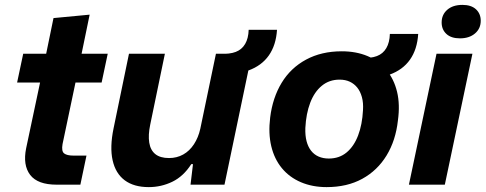

<svg xmlns="http://www.w3.org/2000/svg" viewBox="-20 -756 1988 786"><path d="M212 0Q134 0 103.5 -40Q73 -80 87 -149L144 -418H50L75 -536H169L199 -682L347 -696L314 -536H421L396 -418H289L236 -166Q231 -137 242.5 -128Q254 -119 281 -119H334L309 0Z M589 10Q528 10 490.5 -18Q453 -46 441 -100Q429 -154 445 -231L508 -536H655L595 -246Q586 -203 591 -172Q596 -141 616 -125Q636 -109 672 -109Q704 -109 730 -123.5Q756 -138 774 -165.5Q792 -193 800 -229L864 -536H1011L899 0H760L770 -84H763Q731 -34 685.5 -12Q640 10 589 10ZM866 -453 882 -536Q920 -534 945 -543.5Q970 -553 983.5 -576Q997 -599 998 -634H1114Q1110 -571 1080.5 -529Q1051 -487 997 -467.5Q943 -448 866 -453Z M1317 10Q1259 10 1212 -10Q1165 -30 1134 -67.5Q1103 -105 1090.5 -157.5Q1078 -210 1086 -275Q1096 -356 1133 -417Q1170 -478 1233 -512Q1296 -546 1379 -546Q1438 -546 1484.5 -526.5Q1531 -507 1562 -469.5Q1593 -432 1605.5 -380Q1618 -328 1609 -263Q1600 -181 1562.5 -119.5Q1525 -58 1463 -24Q1401 10 1317 10ZM1326 -107Q1369 -107 1399 -132Q1429 -157 1446 -201.5Q1463 -246 1466 -305Q1468 -335 1461.5 -358.5Q1455 -382 1442.5 -397.5Q1430 -413 1412 -421.5Q1394 -430 1370 -430Q1328 -430 1297.5 -405Q1267 -380 1250 -335.5Q1233 -291 1230 -232Q1229 -201 1235 -178Q1241 -155 1253.5 -139Q1266 -123 1284.5 -115Q1303 -107 1326 -107ZM1444 -436 1460 -519Q1498 -517 1523 -526.5Q1548 -536 1561.5 -559Q1575 -582 1576 -617H1692Q1688 -554 1658.5 -512Q1629 -470 1575 -450.5Q1521 -431 1444 -436Z M1654 0 1767 -536H1914L1801 0ZM1863 -599Q1827 -599 1807.5 -617Q1788 -635 1788 -664Q1788 -696 1811 -716Q1834 -736 1873 -736Q1909 -736 1928.5 -718Q1948 -700 1948 -671Q1948 -639 1924.5 -619Q1901 -599 1863 -599Z"/></svg>

Font: Mona Sans ExtraLight
Style: Bold Italic
Weight: 700
Italic angle: -11.6951°
Version: Version 2.000